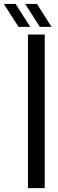

<svg xmlns="http://www.w3.org/2000/svg" viewBox="-96 -980 302 1000"><path d="M49.5 0V-800H137V0ZM111.5 -840 35 -959.5H96.5L172.5 -840ZM0.5 -840 -76 -959.5H-14.5L61.5 -840Z"/></svg>

Font: Big Shoulders Display Thin SemiBold
Style: Regular
Weight: 600
Version: Version 2.002